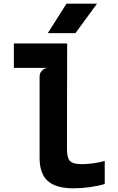

<svg xmlns="http://www.w3.org/2000/svg" viewBox="-20 -1017 640 1045"><path d="M390.5 -836.5H240L342 -997H508ZM381 8Q314.5 8 273.5 -10.8Q232.5 -29.5 214 -66Q195.5 -102.5 195.5 -154.5V-599Q195.5 -618 206.8 -631Q218 -644 237.5 -647.5H55.5V-780.5H345.5L344.5 -207.5Q344.5 -157.5 361 -140.5Q377.5 -123.5 427 -123.5Q449.5 -123.5 484.5 -127.8Q519.5 -132 550 -141V-15.5Q513.5 -4.5 467.5 1.8Q421.5 8 381 8Z"/></svg>

Font: Spline Sans Mono
Style: Regular
Weight: 400
Monospace: yes
Designer: Eben Sorkin, Mirko Velimirovic
Foundry: Sorkin Type
Version: Version 1.004